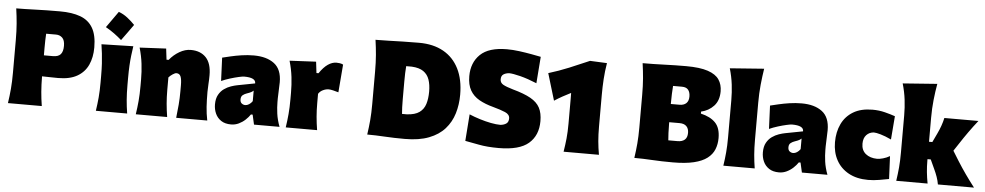

<svg xmlns="http://www.w3.org/2000/svg" viewBox="-45 -1276 8651 1686"><g transform="rotate(5 4281.0 -433.0)"><path d="M46.4 0Q56.2 -65.4 61.5 -127.7Q66.9 -189.9 66.9 -269.5V-555.2Q66.9 -638.2 61.5 -702.6Q56.2 -767.1 46.4 -835Q114.7 -835 211.7 -838.6Q308.6 -842.3 432.1 -842.3Q539.1 -842.3 611.8 -815.4Q684.6 -788.6 721.9 -725.1Q759.3 -661.6 759.3 -552.2Q759.3 -464.8 728.8 -398.4Q698.2 -332 633.5 -294.9Q568.8 -257.8 466.3 -257.8Q433.6 -257.8 394.8 -258.8Q356 -259.8 324.2 -260.3Q324.7 -184.1 329.6 -124Q334.5 -64 344.7 0ZM327.6 -636.2Q325.7 -607.9 325 -577.4Q324.2 -546.9 324.2 -512.7V-445.3H403.8Q451.2 -445.3 471.9 -469.2Q492.7 -493.2 492.7 -543Q492.7 -593.3 470.2 -614.7Q447.8 -636.2 414.6 -636.2Z M946.7 -882.9Q988 -867.9 1024 -839.9Q1060 -812 1090.1 -780.3Q1065.4 -745.4 1039.9 -710Q1014.4 -674.5 987.5 -638Q956.3 -665.4 921.4 -690.9Q886.5 -716.4 845.2 -739.5Q898.3 -813.1 946.7 -882.9ZM821.3 0Q830.6 -61 835.7 -119.1Q840.8 -177.2 840.8 -250.5V-308.6Q840.8 -371.1 837.9 -418.5Q835 -465.8 830.3 -505.9Q825.7 -545.9 819.3 -586.4L1099.6 -593.3Q1093.3 -551.8 1088.4 -510.7Q1083.5 -469.7 1080.8 -421.4Q1078.1 -373 1078.1 -308.6V-250.5Q1078.1 -177.2 1082.8 -119.1Q1087.4 -61 1097.2 0Z M1173.3 0Q1182.6 -61 1187.7 -119.1Q1192.9 -177.2 1192.9 -250.5V-308.6Q1192.9 -377 1184.8 -445.6Q1176.8 -514.2 1155.8 -586.4L1388.7 -598.1L1400.4 -501H1418.9Q1456.5 -547.4 1506.3 -576.2Q1556.2 -605 1605.5 -605Q1691.4 -605 1740 -553.7Q1788.6 -502.4 1788.6 -397.5Q1788.6 -358.9 1785.9 -321.3Q1783.2 -283.7 1783.2 -250.5Q1783.2 -177.2 1787.1 -119.1Q1791 -61 1803.2 0H1529.3Q1536.6 -61 1541.3 -117.4Q1545.9 -173.8 1545.9 -236.8V-288.6Q1545.9 -340.8 1535.4 -365.7Q1524.9 -390.6 1497.6 -390.6Q1485.4 -390.6 1464.4 -376.7Q1443.4 -362.8 1430.2 -347.2V-236.8Q1430.2 -173.8 1435.1 -117.4Q1439.9 -61 1449.7 0Z M2014.2 16.1Q1960.9 16.1 1926.5 -6.6Q1892.1 -29.3 1875.2 -66.7Q1858.4 -104 1858.4 -147.5Q1858.4 -198.7 1877.2 -232.4Q1896 -266.1 1924.6 -286.1Q1953.1 -306.2 1983.9 -316.7Q2014.6 -327.1 2038.1 -331.5L2193.8 -361.3Q2196.8 -412.6 2092.3 -412.6Q2079.1 -412.6 2045.2 -405Q2011.2 -397.5 1970 -384.8Q1928.7 -372.1 1894 -356.4L1885.3 -561.5Q1915 -568.8 1959 -579.1Q2002.9 -589.4 2055.2 -597.2Q2107.4 -605 2161.1 -605Q2274.9 -605 2341.6 -554.4Q2408.2 -503.9 2408.2 -390.1Q2408.2 -360.4 2405.8 -318.8Q2403.3 -277.3 2403.3 -248V-216.3Q2403.3 -168 2410.6 -113.8Q2418 -59.6 2440.4 0H2215.3L2195.8 -86.4H2180.7Q2164.1 -61.5 2138.7 -37.8Q2113.3 -14.2 2081.5 1Q2049.8 16.1 2014.2 16.1ZM2124 -164.1Q2139.6 -164.1 2157 -175Q2174.3 -186 2186.5 -204.1V-297.4Q2178.7 -289.6 2167 -283Q2155.3 -276.4 2127.9 -267.1Q2109.9 -261.2 2094 -249Q2078.1 -236.8 2078.1 -210.9Q2078.1 -186 2092.5 -175Q2106.9 -164.1 2124 -164.1Z M2495.1 0Q2504.4 -61 2509.5 -119.1Q2514.6 -177.2 2514.6 -250.5V-308.6Q2514.6 -377 2506.6 -445.6Q2498.5 -514.2 2477.5 -586.4L2710.4 -598.1L2722.2 -499H2740.2Q2777.3 -553.7 2814.7 -579.3Q2852.1 -605 2889.6 -605Q2900.4 -605 2917 -603Q2933.6 -601.1 2948.7 -593.3L2928.7 -347.2Q2906.2 -354 2881.6 -359.9Q2856.9 -365.7 2841.8 -365.7Q2817.9 -365.7 2792 -353.5Q2766.1 -341.3 2752 -318.4V-236.8Q2752 -173.8 2756.8 -117.4Q2761.7 -61 2771.5 0Z M3213.4 0Q3223.1 -65.4 3228.5 -127.7Q3233.9 -189.9 3233.9 -269.5V-555.2Q3233.9 -638.2 3228.5 -702.6Q3223.1 -767.1 3213.4 -835Q3262.7 -835 3325.2 -836.9Q3387.7 -838.9 3457.5 -840.6Q3527.3 -842.3 3597.2 -842.3Q3723.1 -842.3 3812.3 -792.2Q3901.4 -742.2 3948.7 -647.7Q3996.1 -553.2 3996.1 -419.4Q3996.1 -331.1 3972.4 -253.2Q3948.7 -175.3 3896.2 -116.2Q3843.8 -57.1 3757.3 -23.7Q3670.9 9.8 3545.4 9.8Q3448.2 9.8 3366.7 4.9Q3285.2 0 3213.4 0ZM3502 -207H3544.4Q3616.2 -210.9 3654.5 -238.5Q3692.9 -266.1 3707.5 -313.2Q3722.2 -360.4 3722.2 -422.4Q3722.2 -483.4 3706.8 -528.1Q3691.4 -572.8 3654.3 -598.6Q3617.2 -624.5 3551.3 -627.9H3502Q3499.5 -598.1 3498.3 -565.9Q3497.1 -533.7 3497.1 -490.2V-336.9Q3497.1 -259.3 3502 -207Z M4372.6 17.6Q4270.5 17.6 4197.3 3.2Q4124 -11.2 4076.2 -19.5L4093.8 -254.9Q4137.7 -236.3 4188 -220.7Q4238.3 -205.1 4286.1 -195.8Q4334 -186.5 4370.6 -186.5Q4400.9 -189 4421.6 -202.9Q4442.4 -216.8 4442.4 -249.5Q4442.4 -284.2 4401.6 -301.8Q4360.8 -319.3 4293.9 -337.4Q4221.7 -356.4 4169.4 -386.2Q4117.2 -416 4089.4 -464.8Q4061.5 -513.7 4061.5 -588.9Q4061.5 -708.5 4136.5 -780.8Q4211.4 -853 4371.6 -853Q4421.9 -853 4479.5 -845.5Q4537.1 -837.9 4588.6 -828.4Q4640.1 -818.8 4671.9 -812.5L4653.8 -578.1Q4573.7 -611.3 4506.8 -628.2Q4439.9 -645 4408.2 -645Q4378.4 -642.6 4358.4 -629.6Q4338.4 -616.7 4338.4 -585.4Q4338.4 -554.7 4366.2 -539.1Q4394 -523.4 4453.1 -506.3Q4553.2 -479 4611.1 -446.5Q4668.9 -414.1 4693.6 -367.2Q4718.3 -320.3 4718.3 -249.5Q4718.3 -123.5 4636.7 -53Q4555.2 17.6 4372.6 17.6Z M4944.3 0Q4954.1 -60.5 4960 -118.2Q4965.8 -175.8 4965.8 -249.5V-468.3Q4965.8 -495.6 4965.3 -520Q4928.7 -502 4892.6 -481.9Q4856.4 -461.9 4821.3 -439L4750 -675.8Q4840.3 -703.1 4929.4 -739.7Q5018.6 -776.4 5106.4 -814.9L5255.9 -808.1Q5243.7 -735.4 5239.3 -665.5Q5234.9 -595.7 5234.9 -525.9V-249.5Q5234.9 -175.8 5240 -118.2Q5245.1 -60.5 5255.9 0Z M5907.2 9.8Q5807.1 9.8 5724.9 4.9Q5642.6 0 5567.9 0Q5577.6 -65.4 5583 -127.7Q5588.4 -189.9 5588.4 -269.5V-555.2Q5588.4 -638.2 5583 -702.6Q5577.6 -767.1 5567.9 -835Q5657.7 -835 5756.1 -838.6Q5854.5 -842.3 5950.2 -842.3Q6072.8 -842.3 6143.1 -818.6Q6213.4 -794.9 6242.7 -751.2Q6272 -707.5 6272 -647.5Q6272 -566.9 6227.5 -519Q6183.1 -471.2 6116.2 -456.1V-438.5Q6200.7 -418.9 6245.1 -373Q6289.6 -327.1 6289.6 -237.8Q6289.6 -183.1 6271.2 -137.7Q6252.9 -92.3 6209.7 -59.1Q6166.5 -25.9 6092.5 -8.1Q6018.6 9.8 5907.2 9.8ZM5845.7 -499.5H5922.4Q5960.4 -499.5 5981.7 -519.5Q6002.9 -539.6 6002.9 -578.6Q6002.9 -616.2 5985.6 -637.7Q5968.3 -659.2 5930.2 -659.2H5851.6Q5849.1 -625 5847.4 -587.9Q5845.7 -550.8 5845.7 -500.5ZM5851.6 -179.7H5933.1Q5973.6 -179.7 5996.1 -199.2Q6018.6 -218.8 6018.6 -259.8Q6018.6 -297.4 5998 -318.1Q5977.5 -338.9 5936.5 -338.9H5845.7V-325.2Q5845.7 -277.8 5847.4 -244.4Q5849.1 -210.9 5851.6 -179.7Z M6352.5 0Q6361.8 -61 6366.9 -119.1Q6372.1 -177.2 6372.1 -250.5V-577.6Q6372.1 -647.5 6363.8 -716.1Q6355.5 -784.7 6334.5 -856.9L6635.3 -879.4Q6624.5 -811.5 6616.9 -736.1Q6609.4 -660.6 6609.4 -577.6V-250.5Q6609.4 -177.2 6614.3 -119.1Q6619.1 -61 6628.9 0Z M6843.8 16.1Q6790.5 16.1 6756.1 -6.6Q6721.7 -29.3 6704.8 -66.7Q6688 -104 6688 -147.5Q6688 -198.7 6706.8 -232.4Q6725.6 -266.1 6754.2 -286.1Q6782.7 -306.2 6813.5 -316.7Q6844.2 -327.1 6867.7 -331.5L7023.4 -361.3Q7026.4 -412.6 6921.9 -412.6Q6908.7 -412.6 6874.8 -405Q6840.8 -397.5 6799.6 -384.8Q6758.3 -372.1 6723.6 -356.4L6714.8 -561.5Q6744.6 -568.8 6788.6 -579.1Q6832.5 -589.4 6884.8 -597.2Q6937 -605 6990.7 -605Q7104.5 -605 7171.1 -554.4Q7237.8 -503.9 7237.8 -390.1Q7237.8 -360.4 7235.4 -318.8Q7232.9 -277.3 7232.9 -248V-216.3Q7232.9 -168 7240.2 -113.8Q7247.6 -59.6 7270 0H7044.9L7025.4 -86.4H7010.3Q6993.7 -61.5 6968.3 -37.8Q6942.9 -14.2 6911.1 1Q6879.4 16.1 6843.8 16.1ZM6953.6 -164.1Q6969.2 -164.1 6986.6 -175Q7003.9 -186 7016.1 -204.1V-297.4Q7008.3 -289.6 6996.6 -283Q6984.9 -276.4 6957.5 -267.1Q6939.5 -261.2 6923.6 -249Q6907.7 -236.8 6907.7 -210.9Q6907.7 -186 6922.1 -175Q6936.5 -164.1 6953.6 -164.1Z M7628.9 13.7Q7528.8 13.7 7457.5 -25.4Q7386.2 -64.5 7348.6 -133.3Q7311 -202.1 7311 -291.5Q7311 -381.8 7344.7 -452.4Q7378.4 -522.9 7446 -563.5Q7513.7 -604 7615.2 -604Q7672.9 -604 7725.6 -590.6Q7778.3 -577.1 7815.4 -564L7798.8 -357.4Q7743.7 -383.3 7703.6 -394.5Q7663.6 -405.8 7643.6 -405.8Q7604 -403.3 7578.4 -375.7Q7552.7 -348.1 7552.7 -298.8Q7552.7 -241.7 7590.8 -210.2Q7628.9 -178.7 7692.4 -177.7Q7712.4 -177.7 7743.7 -186.3Q7774.9 -194.8 7803.2 -211.4L7812.5 -10.3Q7776.9 -3.4 7727.5 5.1Q7678.2 13.7 7628.9 13.7Z M7876.5 0Q7885.7 -61 7890.9 -119.1Q7896 -177.2 7896 -250.5V-577.6Q7896 -647.5 7887.7 -716.1Q7879.4 -784.7 7858.4 -856.9L8161.6 -879.4Q8149.4 -811.5 8141.4 -736.1Q8133.3 -660.6 8133.3 -577.6V-366.7H8162.6L8199.7 -444.8Q8216.8 -480.5 8229.2 -515.6Q8241.7 -550.8 8249.5 -586.4H8549.8Q8506.8 -532.2 8469.2 -479.2Q8431.6 -426.3 8396.5 -372.1L8353.5 -307.1L8407.2 -220.2Q8441.9 -165 8480.5 -110.1Q8519 -55.2 8562 0H8243.7Q8238.3 -32.7 8226.8 -65.7Q8215.3 -98.6 8200.2 -130.4L8162.1 -213.4H8133.3V-200.7Q8133.3 -147.5 8138.2 -99.6Q8143.1 -51.8 8152.8 0Z"/></g></svg>

Font: Pinar DS1 Black
Style: Regular
Weight: 900
Designer: Amin Abedi
Version: Version 3.000